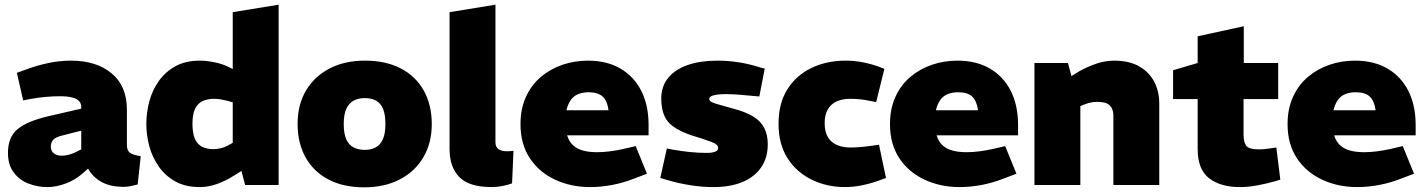

<svg xmlns="http://www.w3.org/2000/svg" viewBox="-20 -790 6085 820"><path d="M183 9Q140 9 101.5 -6Q63 -21 38.5 -53.5Q14 -86 14 -137Q14 -204 54.5 -238Q95 -272 184 -293L327 -326V-328Q329 -353 308 -366Q287 -379 237 -379Q206 -379 173.5 -376Q141 -373 108 -367L79 -361L52 -479L88 -492Q136 -510 185 -520.5Q234 -531 283 -531Q391 -531 456.5 -477Q522 -423 522 -321V-170Q522 -148 534.5 -138Q547 -128 581 -123L568 -2Q553 2 537 5Q521 8 510 8Q450 8 412.5 -13.5Q375 -35 356 -70L335 -51Q301 -21 260 -6Q219 9 183 9ZM244 -125Q258 -125 275 -129.5Q292 -134 309 -143L327 -152V-232L241 -210Q215 -203 206 -191.5Q197 -180 197 -165Q197 -145 210 -135Q223 -125 244 -125Z M833 9Q773 9 730 -14.5Q687 -38 659 -77.5Q631 -117 618 -164.5Q605 -212 605 -261Q605 -310 618 -358Q631 -406 659 -445Q687 -484 730 -507.5Q773 -531 833 -531Q860 -531 894 -524.5Q928 -518 956 -504L974 -495V-738L1170 -770V0H1027L1011 -60L981 -41Q945 -18 907.5 -4.5Q870 9 833 9ZM802 -261Q802 -222 812 -198Q822 -174 842.5 -163.5Q863 -153 892 -153Q905 -153 921 -156.5Q937 -160 952 -168L974 -180V-353L949 -360Q937 -363 923 -365.5Q909 -368 894 -368Q866 -368 845 -358Q824 -348 813 -325Q802 -302 802 -261Z M1536 10Q1446 10 1382.5 -23.5Q1319 -57 1285 -118Q1251 -179 1251 -261Q1251 -343 1287 -403.5Q1323 -464 1387.5 -497.5Q1452 -531 1539 -531Q1628 -531 1692 -497.5Q1756 -464 1790 -403Q1824 -342 1824 -260Q1824 -179 1788 -118Q1752 -57 1687 -23.5Q1622 10 1536 10ZM1538 -150Q1566 -150 1585.5 -161Q1605 -172 1615.5 -196Q1626 -220 1626 -260Q1626 -301 1616 -325Q1606 -349 1586.5 -360Q1567 -371 1538 -371Q1510 -371 1490 -360Q1470 -349 1459 -325Q1448 -301 1448 -260Q1448 -220 1458.5 -196Q1469 -172 1489 -161Q1509 -150 1538 -150Z M2080 9Q1984 9 1942 -33.5Q1900 -76 1900 -154V-738L2096 -770V-181Q2096 -163 2108.5 -153.5Q2121 -144 2146 -144Q2151 -144 2158 -144.5Q2165 -145 2173 -146L2167 -7Q2149 0 2125.5 4.5Q2102 9 2080 9Z M2500 9Q2419 9 2351 -22.5Q2283 -54 2243 -114Q2203 -174 2203 -260Q2203 -326 2226.5 -377Q2250 -428 2290.5 -462Q2331 -496 2382.5 -513.5Q2434 -531 2491 -531Q2572 -531 2630 -497Q2688 -463 2719 -401.5Q2750 -340 2750 -256V-212H2402Q2410 -186 2427 -170Q2444 -154 2470 -147Q2496 -140 2530 -140Q2555 -140 2583.5 -143.5Q2612 -147 2643 -154L2695 -166L2743 -48L2690 -28Q2642 -9 2594 0Q2546 9 2500 9ZM2399 -319H2579Q2574 -358 2554.5 -377Q2535 -396 2494 -396Q2470 -396 2450.5 -388.5Q2431 -381 2418.5 -364Q2406 -347 2399 -319Z M3027 9Q2979 9 2928 1Q2877 -7 2827 -22L2800 -30L2828 -156L2853 -151Q2893 -144 2928.5 -140.5Q2964 -137 2997 -137Q3021 -137 3034 -142Q3047 -147 3047 -158Q3047 -166 3040.5 -172Q3034 -178 3017 -184.5Q3000 -191 2969 -201Q2905 -219 2869 -240.5Q2833 -262 2818.5 -293Q2804 -324 2804 -371Q2805 -423 2834.5 -458.5Q2864 -494 2917.5 -512.5Q2971 -531 3044 -531Q3089 -531 3134.5 -524Q3180 -517 3230 -501L3246 -497L3223 -378L3200 -380Q3161 -384 3131 -386Q3101 -388 3080 -388Q3048 -388 3028.5 -383Q3009 -378 3009 -369Q3009 -362 3015 -357Q3021 -352 3042.5 -345.5Q3064 -339 3108 -327Q3163 -313 3196 -293Q3229 -273 3244 -243.5Q3259 -214 3259 -174Q3259 -115 3230 -74Q3201 -33 3149.5 -12Q3098 9 3027 9Z M3589 9Q3511 9 3446 -23Q3381 -55 3343 -115Q3305 -175 3305 -261Q3305 -349 3343 -409Q3381 -469 3446 -500Q3511 -531 3592 -531Q3627 -531 3662 -524.5Q3697 -518 3731 -506L3757 -496L3722 -354L3691 -360Q3672 -364 3652.5 -366Q3633 -368 3611 -368Q3578 -368 3553.5 -357Q3529 -346 3515.5 -323Q3502 -300 3502 -264Q3502 -227 3516 -204Q3530 -181 3555 -170.5Q3580 -160 3612 -160Q3629 -160 3649.5 -161.5Q3670 -163 3700 -167L3734 -172L3764 -30L3734 -19Q3698 -6 3661 1.5Q3624 9 3589 9Z M4078 9Q3997 9 3929 -22.5Q3861 -54 3821 -114Q3781 -174 3781 -260Q3781 -326 3804.5 -377Q3828 -428 3868.5 -462Q3909 -496 3960.5 -513.5Q4012 -531 4069 -531Q4150 -531 4208 -497Q4266 -463 4297 -401.5Q4328 -340 4328 -256V-212H3980Q3988 -186 4005 -170Q4022 -154 4048 -147Q4074 -140 4108 -140Q4133 -140 4161.5 -143.5Q4190 -147 4221 -154L4273 -166L4321 -48L4268 -28Q4220 -9 4172 0Q4124 9 4078 9ZM3977 -319H4157Q4152 -358 4132.5 -377Q4113 -396 4072 -396Q4048 -396 4028.5 -388.5Q4009 -381 3996.5 -364Q3984 -347 3977 -319Z M4398 0V-521H4541L4556 -465L4590 -486Q4626 -506 4663.5 -518.5Q4701 -531 4738 -531Q4803 -531 4845.5 -506.5Q4888 -482 4909.5 -441Q4931 -400 4931 -348V0H4735V-297Q4735 -324 4720 -339.5Q4705 -355 4666 -355Q4653 -355 4640.5 -352.5Q4628 -350 4617 -346L4594 -337V0Z M5276 9Q5192 9 5143.5 -29Q5095 -67 5095 -153V-367H4990V-490L5095 -521V-635L5292 -678V-521H5439V-367H5291V-214Q5291 -183 5302.5 -167.5Q5314 -152 5357 -152Q5367 -152 5378.5 -153Q5390 -154 5402 -156L5431 -160L5448 -23L5426 -16Q5387 -5 5348.5 2Q5310 9 5276 9Z M5776 9Q5695 9 5627 -22.5Q5559 -54 5519 -114Q5479 -174 5479 -260Q5479 -326 5502.5 -377Q5526 -428 5566.5 -462Q5607 -496 5658.5 -513.5Q5710 -531 5767 -531Q5848 -531 5906 -497Q5964 -463 5995 -401.5Q6026 -340 6026 -256V-212H5678Q5686 -186 5703 -170Q5720 -154 5746 -147Q5772 -140 5806 -140Q5831 -140 5859.5 -143.5Q5888 -147 5919 -154L5971 -166L6019 -48L5966 -28Q5918 -9 5870 0Q5822 9 5776 9ZM5675 -319H5855Q5850 -358 5830.5 -377Q5811 -396 5770 -396Q5746 -396 5726.5 -388.5Q5707 -381 5694.5 -364Q5682 -347 5675 -319Z"/></svg>

Font: REM ExtraBold
Style: Regular
Weight: 800
Designer: Octavio Pardo
Foundry: Ashler Design
Version: Version 1.005;gftools[0.9.28]